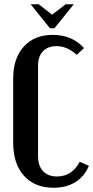

<svg xmlns="http://www.w3.org/2000/svg" viewBox="-20 -873 439 903"><path d="M42 -504Q42 -599 92 -654Q142 -709 228 -709Q319 -709 375 -647L341 -615Q296 -656 246 -656Q205 -656 182 -632Q159 -608 159 -565V-138Q159 -93 182.5 -68Q206 -43 248 -43Q318 -43 355 -112L398 -93Q377 -43 334.5 -16.5Q292 10 232 10Q143 10 92.5 -46.5Q42 -103 42 -203ZM162 -853 225 -804 289 -853H327L236 -740H215L124 -853Z"/></svg>

Font: Moniqa ExtBd Paragraph
Style: Regular
Weight: 800
Designer: Rajesh Rajput
Foundry: Rajesh Rajput
Version: Version 1.000